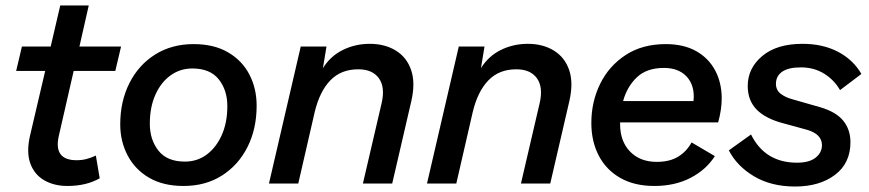

<svg xmlns="http://www.w3.org/2000/svg" viewBox="-20 -670 3173 701"><path d="M226 9Q178 9 142 -11.5Q106 -32 91 -72.5Q76 -113 89 -172L145 -411H39L60 -500H165L200 -650H304L270 -500H422L401 -411H249L195 -175Q174 -85 260 -85Q279 -85 296 -89.5Q313 -94 330 -102L344 -19Q295 9 226 9Z M650 9Q576 9 524.5 -21Q473 -51 446 -102.5Q419 -154 419 -216Q419 -300 452.5 -366.5Q486 -433 546.5 -471Q607 -509 687 -509Q761 -509 812.5 -479Q864 -449 890.5 -398Q917 -347 917 -284Q917 -200 884 -134Q851 -68 791 -29.5Q731 9 650 9ZM655 -80Q700 -80 734.5 -105.5Q769 -131 789.5 -176.5Q810 -222 810 -283Q810 -341 778.5 -380.5Q747 -420 682 -420Q638 -420 603 -395Q568 -370 547.5 -324.5Q527 -279 527 -218Q527 -160 558.5 -120Q590 -80 655 -80Z M962 0 1078 -500H1172L1159 -421Q1186 -465 1231.5 -487.5Q1277 -510 1330 -510Q1385 -510 1425 -485.5Q1465 -461 1481 -414.5Q1497 -368 1482 -302L1412 0H1305L1373 -292Q1387 -351 1363.5 -384Q1340 -417 1288 -417Q1225 -417 1186 -376.5Q1147 -336 1129 -261L1069 0Z M1539 0 1655 -500H1749L1736 -421Q1763 -465 1808.5 -487.5Q1854 -510 1907 -510Q1962 -510 2002 -485.5Q2042 -461 2058 -414.5Q2074 -368 2059 -302L1989 0H1882L1950 -292Q1964 -351 1940.5 -384Q1917 -417 1865 -417Q1802 -417 1763 -376.5Q1724 -336 1706 -261L1646 0Z M2369 9Q2296 9 2244.5 -20.5Q2193 -50 2166 -102Q2139 -154 2139 -221Q2139 -298 2171 -363.5Q2203 -429 2264 -469Q2325 -509 2411 -509Q2476 -509 2521.5 -483.5Q2567 -458 2591 -413Q2615 -368 2615 -311Q2615 -270 2602 -223H2244Q2244 -220 2244 -217Q2244 -154 2280.5 -116.5Q2317 -79 2378 -79Q2425 -79 2456 -98Q2487 -117 2505 -150L2590 -100Q2558 -50 2501 -20.5Q2444 9 2369 9ZM2404 -422Q2341 -422 2305 -387.5Q2269 -353 2255 -301H2512Q2513 -309 2513 -317Q2513 -365 2484 -393.5Q2455 -422 2404 -422Z M2883 11Q2796 11 2733.5 -26Q2671 -63 2641 -121L2722 -179Q2773 -76 2890 -76Q2935 -76 2958 -94.5Q2981 -113 2981 -140Q2981 -180 2927 -196L2843 -219Q2776 -236 2743 -269.5Q2710 -303 2710 -356Q2710 -421 2763 -465.5Q2816 -510 2910 -510Q2984 -510 3039.5 -481Q3095 -452 3125 -400L3047 -341Q3026 -378 2989 -401Q2952 -424 2904 -424Q2858 -424 2835.5 -408Q2813 -392 2813 -364Q2813 -341 2830.5 -327.5Q2848 -314 2875 -307L2973 -279Q3032 -262 3058.5 -229.5Q3085 -197 3085 -151Q3085 -74 3028.5 -31.5Q2972 11 2883 11Z"/></svg>

Font: Prodigy Sans Medium
Style: Italic
Weight: 500
Italic angle: -13°
Designer: Wei Huang
Foundry: Wei Huang
Version: Version 1.003; ttfautohint (v1.8.3)